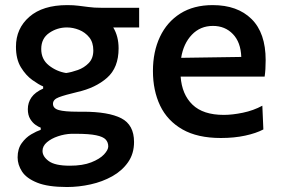

<svg xmlns="http://www.w3.org/2000/svg" viewBox="-20 -529 1102 752"><path d="M242.5 203.5Q168 203.5 125.8 186.5Q83.5 169.5 66.2 142.8Q49 116 49 87.5Q49 54 65 31.8Q81 9.5 102.5 -3Q124 -15.5 139.5 -20.5V-29Q131.5 -31.5 119.5 -39.8Q107.5 -48 98.2 -63.2Q89 -78.5 89 -101.5Q89 -127 103.2 -147.5Q117.5 -168 149 -182V-190.5Q132 -197.5 106.8 -215.5Q81.5 -233.5 62 -265.2Q42.5 -297 42.5 -346Q42.5 -417.5 95 -463.2Q147.5 -509 243.5 -509Q268.5 -509 287.5 -506.5Q306.5 -504 327 -501.5Q347.5 -498.5 377.5 -498.5H525V-421.5H423.5Q444.5 -387 444.5 -339.5Q444.5 -264 399.2 -224.2Q354 -184.5 282.5 -168.5Q234 -157 210.8 -148.2Q187.5 -139.5 187.5 -122.5Q187.5 -104.5 210 -98Q232.5 -91.5 283.5 -91.5H304.5Q405 -91.5 455 -65.8Q505 -40 505 27Q505 73 481.5 106.5Q458 140 419.5 161.5Q381 183 334.8 193.2Q288.5 203.5 242.5 203.5ZM239 -243Q260 -246 284.8 -254.8Q309.5 -263.5 327.5 -282Q345.5 -300.5 345.5 -331.5Q345.5 -363 329.5 -382.8Q313.5 -402.5 289.8 -412Q266 -421.5 242 -421.5Q204 -421.5 172.8 -400Q141.5 -378.5 141.5 -337Q141.5 -296.5 171.5 -272.8Q201.5 -249 239 -243ZM253.5 120Q304 120 337.5 106.8Q371 93.5 387.5 75.8Q404 58 404 44.5Q404 28.5 394 17.5Q384 6.5 356.5 0.8Q329 -5 277 -5H259.5Q233 -4 207 4.8Q181 13.5 163.8 28.2Q146.5 43 146.5 62Q146.5 84 171 102Q195.5 120 253.5 120Z M845 11.5Q753.5 11.5 694.5 -22.2Q635.5 -56 607.2 -115.2Q579 -174.5 579 -251Q579 -326.5 606.5 -384.8Q634 -443 686.2 -476Q738.5 -509 813 -509Q910 -509 965.2 -454.5Q1020.5 -400 1020.5 -293.5Q1020.5 -255.5 1016.5 -229H687.5Q692.5 -159 734 -119Q775.5 -79 856.5 -79Q890 -79 931.2 -87.5Q972.5 -96 1007.5 -115L1011.5 -22Q983 -7 940.2 2.2Q897.5 11.5 845 11.5ZM814 -427.5Q764.5 -427.5 731.5 -393Q698.5 -358.5 689.5 -302.5L925 -306Q923 -363.5 892.2 -395.5Q861.5 -427.5 814 -427.5Z"/></svg>

Font: Heraclito Medium
Style: Regular
Weight: 500
Designer: Kostas Bartsokas (font) & Cristiano Sobral (main changes)
Foundry: Kostas Bartsokas (font) & Cristiano Sobral (main changes)
Version: Version 1.00;July 8, 2020;FontCreator 13.0.0.2655 64-bit